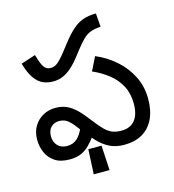

<svg xmlns="http://www.w3.org/2000/svg" viewBox="-122 -827 956 1054"><g transform="rotate(-15 355.5 -300.0)"><path d="M197 -425Q168 -425 141.5 -436Q115 -447 93 -477.5Q71 -508 55 -564L138 -591Q153 -536 167 -518Q181 -500 203 -500Q223 -500 240.5 -512.5Q258 -525 290 -565L321 -605Q355 -649 383.5 -675Q412 -701 444 -713Q476 -725 520 -725L526 -648Q491 -646 467.5 -637Q444 -628 424.5 -608.5Q405 -589 379 -556L356 -526Q328 -490 303 -468Q278 -446 252.5 -435.5Q227 -425 197 -425ZM485 12Q437 12 401.5 -6Q366 -24 336 -56Q306 -88 273 -131Q244 -171 223 -189Q202 -207 172 -207Q144 -207 125.5 -189Q107 -171 107 -136Q107 -105 126.5 -84Q146 -63 180 -63Q214 -63 236.5 -83Q259 -103 275 -141L328 -81Q309 -54 288 -33Q267 -12 240.5 0Q214 12 175 12Q122 12 90 -10Q58 -32 43.5 -66.5Q29 -101 29 -138Q29 -182 48 -214Q67 -246 99 -264Q131 -282 170 -282Q206 -282 234 -269.5Q262 -257 289 -230.5Q316 -204 348 -161Q375 -126 396 -105Q417 -84 439 -75.5Q461 -67 490 -67Q540 -67 566.5 -99.5Q593 -132 593 -193Q593 -251 570 -294.5Q547 -338 507 -369.5Q467 -401 417 -423L455 -500Q517 -474 567 -430Q617 -386 646.5 -327.5Q676 -269 676 -198Q676 -132 653.5 -85Q631 -38 588.5 -13Q546 12 485 12ZM280 125 287 -16H362L370 125Z"/></g></svg>

Font: ltelugu15
Style: Book
Weight: 400
Designer: Jelle Bosma - Monotype Design Team
Foundry: Monotype Imaging Inc.
Version: Version 2.003